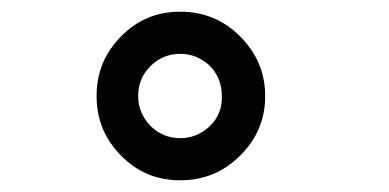

<svg xmlns="http://www.w3.org/2000/svg" viewBox="-20 -884 665 328"><path d="M288 -864C248 -864 214.3 -850 187 -822C159 -794 145 -760 145 -720C145 -680 159 -646 187 -618C214.3 -590 248 -576 288 -576C328 -576 362 -590 390 -618C418.7 -646 433 -680 433 -720C433 -759.3 418.7 -793.3 390 -822C362 -850 328 -864 288 -864ZM288 -792C307.3 -792 324.3 -785 339 -771C352.3 -757 359 -740 359 -720C359.7 -700 353 -683 339 -669C324.3 -655 307.3 -648 288 -648C268 -648 251 -655 237 -669C223 -683.7 216 -700.7 216 -720C216 -740 223 -757 237 -771C251 -785 268 -792 288 -792Z"/></svg>

Font: Semi-Coder
Style: Regular
Weight: 400
Version: 0.1000